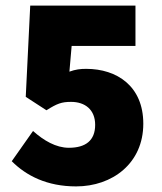

<svg xmlns="http://www.w3.org/2000/svg" viewBox="-20 -654 580 686"><path d="M252 12C381 12 492 -70 492 -212C492 -346 398 -408 288 -408C267 -408 250 -406 228 -398L236 -490H464V-634H88L72 -308L146 -260C184 -284 200 -290 234 -290C284 -290 320 -262 320 -208C320 -152 286 -126 226 -126C180 -126 136 -152 98 -186L22 -78C74 -26 148 12 252 12Z"/></svg>

Font: Giro Sans Black
Style: Regular
Weight: 900
Designer: Paul D. Hunt
Foundry: Adobe Systems Incorporated
Version: Version 1.000;PS 1.0;hotconv 1.0.88;makeotf.lib2.5.647800